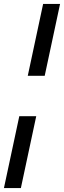

<svg xmlns="http://www.w3.org/2000/svg" viewBox="-31 -740 327 975"><path d="M-11 215 67 -150H153L75 215ZM110 -355 188 -720H274L196 -355Z"/></svg>

Font: Radio Canada
Style: Italic
Weight: 400
Italic angle: -12°
Designer: Charles Daoud, Etienne Aubert Bonn, Alexandre Saumier Demers, Jacques Le Bailly
Foundry: Radio-Canada
Version: Version 2.104;gftools[0.9.28.dev5+ged2979d]